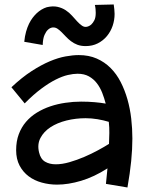

<svg xmlns="http://www.w3.org/2000/svg" viewBox="-20 -787 664 854"><path d="M451.2 30.8 458 -38.1Q398.4 0 341.1 17.1Q283.7 34.2 233.9 34.2Q198.7 34.2 165.8 25.1Q132.8 16.1 107.7 -2.7Q82.5 -21.5 67.1 -50.5Q51.8 -79.6 51.8 -119.1Q51.8 -158.7 63.5 -189.9Q75.2 -221.2 95.7 -245.1Q116.2 -269 144 -286.1Q171.9 -303.2 203.9 -314Q235.8 -324.7 271 -329.8Q306.2 -335 340.8 -335Q373 -335 400.9 -332.5Q428.7 -330.1 450.2 -326.2Q443.8 -350.6 434.6 -374.3Q425.3 -397.9 410.9 -416.7Q396.5 -435.5 375.5 -447.3Q354.5 -459 325.2 -459Q306.2 -459 281.7 -453.4Q257.3 -447.8 228 -433.1Q198.7 -418.5 164.1 -392.8Q129.4 -367.2 89.8 -327.1L30.8 -398.9Q77.6 -442.9 120.6 -470.7Q163.6 -498.5 201.4 -514.4Q239.3 -530.3 271.7 -536.1Q304.2 -542 330.1 -542Q375 -542 410.2 -526.6Q445.3 -511.2 471.9 -484.6Q498.5 -458 516.8 -422.1Q535.2 -386.2 546.9 -345Q558.6 -303.7 563.7 -259.3Q568.8 -214.8 568.8 -170.9Q568.8 -124 563.5 -70.3Q558.1 -16.6 546.9 46.9ZM464.8 -147Q465.8 -171.4 466.3 -195.3Q466.8 -219.2 463.9 -245.1Q439.9 -252.4 413.6 -256.8Q387.2 -261.2 360.8 -261.2Q316.9 -261.2 275.6 -251Q234.4 -240.7 204.6 -221.2Q174.8 -201.7 159.9 -173.3Q145 -145 153.8 -108.9Q160.6 -79.6 180.4 -67.9Q200.2 -56.2 228 -56.2Q256.3 -56.2 289.3 -65.7Q322.3 -75.2 354.7 -89.1Q387.2 -103 416 -118.7Q444.8 -134.3 464.8 -147ZM485.8 -767.1Q487.3 -755.9 488.5 -745.4Q489.7 -734.9 489.7 -725.1Q489.7 -697.8 481 -672.1Q472.2 -646.5 455.6 -626.5Q439 -606.4 415 -594.2Q391.1 -582 360.8 -582Q339.8 -582 324 -588.1Q308.1 -594.2 295.7 -603.8Q283.2 -613.3 273.2 -624Q263.2 -634.8 253.9 -644Q244.6 -653.3 235.4 -659.4Q226.1 -665.5 214.8 -665Q202.6 -663.6 193.4 -654.8Q185.1 -647.5 178 -631.6Q170.9 -615.7 169.9 -586.9L87.9 -601.1Q90.3 -626 95.9 -646Q101.6 -666 109.1 -681.4Q116.7 -696.8 125.5 -708.3Q134.3 -719.7 143.1 -728Q163.6 -747.1 188 -754.9Q215.3 -761.2 235.8 -756.6Q256.3 -752 272.2 -741.5Q288.1 -731 300.3 -717.3Q312.5 -703.6 323.2 -691.9Q334 -680.2 344.5 -672.9Q355 -665.5 366.7 -668Q377.4 -670.4 386.2 -678.2Q393.6 -685.1 399.7 -697Q405.8 -709 405.8 -730Q405.8 -737.8 405 -746.6Q404.3 -755.4 401.9 -765.1Z"/></svg>

Font: McLaren
Style: Regular
Weight: 400
Designer: Astigmatic (AOETI)
Foundry: Astigmatic (AOETI)
Version: Version 1.000